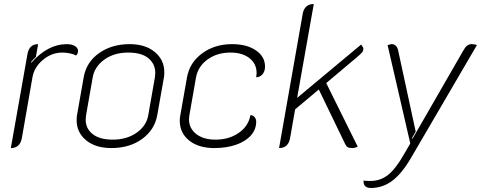

<svg xmlns="http://www.w3.org/2000/svg" viewBox="-20 -729 2408 957"><path d="M142 -345 89 -41Q80 9 34 9L117 -460Q126 -509 170 -509L159 -446Q143 -430 135 -420L136 -416Q218 -509 313 -509Q338 -509 353.5 -499.5Q369 -490 369 -474Q369 -462 359 -452Q348 -459 328.5 -463Q309 -467 290 -467Q238 -467 194.5 -431Q151 -395 142 -345Z M362 -130Q362 -147 364 -156L397 -343Q410 -419 473.5 -464Q537 -509 626 -509Q705 -509 752 -469.5Q799 -430 799 -369Q799 -352 797 -343L764 -156Q751 -82 688.5 -36.5Q626 9 535 9Q456 9 409 -30Q362 -69 362 -130ZM719 -155 752 -343Q754 -359 754 -365Q754 -410 720 -438.5Q686 -467 619 -467Q548 -467 499.5 -431.5Q451 -396 442 -343L409 -155Q407 -141 407 -133Q407 -88 442 -60.5Q477 -33 542 -33Q612 -33 661 -67.5Q710 -102 719 -155Z M876 -128Q876 -141 879 -156L912 -343Q925 -417 987.5 -463Q1050 -509 1137 -509Q1210 -509 1255.5 -478Q1301 -447 1301 -397Q1301 -374 1288.5 -359Q1276 -344 1257 -344Q1259 -358 1259 -365Q1259 -411 1223.5 -439Q1188 -467 1129 -467Q1062 -467 1014.5 -432.5Q967 -398 957 -343L924 -155Q922 -141 922 -135Q922 -89 958 -61Q994 -33 1054 -33Q1122 -33 1170.5 -67Q1219 -101 1228 -155Q1241 -155 1249 -145.5Q1257 -136 1257 -122Q1257 -84 1230.5 -54Q1204 -24 1156.5 -7.5Q1109 9 1048 9Q970 9 923 -28.5Q876 -66 876 -128Z M1757 -442 1606 -315 1763 2Q1749 9 1735 9Q1722 9 1714.5 5.5Q1707 2 1701 -10L1569 -283L1451 -184L1426 -41Q1417 9 1371 9L1489 -661Q1493 -684 1507 -696.5Q1521 -709 1544 -709L1461 -241L1780 -507Q1784 -501 1787.5 -496Q1791 -491 1791 -486Q1791 -475 1784 -467Q1777 -459 1757 -442Z M1792 171Q1800 173 1826 173Q1876 173 1914 143Q1952 113 1993 41L2025 -14L1912 -504Q1927 -509 1933 -509Q1944 -509 1952.5 -501Q1961 -493 1964 -480L2052 -73L2033 -40L2037 -39L2291 -480Q2300 -496 2309.5 -502.5Q2319 -509 2332 -509Q2347 -509 2357 -504L2031 54Q1985 134 1936.5 171Q1888 208 1829 208Q1790 208 1792 171Z"/></svg>

Font: K2D Thin
Style: Italic
Weight: 100
Italic angle: -10°
Designer: Katatrad Aksorn Co.,Ltd.
Foundry: Cadson Demak Co.,Ltd.
Version: Version 1.000; ttfautohint (v1.6)